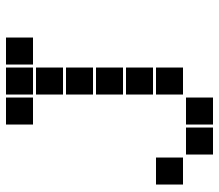

<svg xmlns="http://www.w3.org/2000/svg" viewBox="-65 -670 730 640"><g transform="rotate(-90 300.0 -350.0)"><path d="M206 -695Q205 -695 205 -695Q205 -695 205 -694V-606Q205 -605 205 -605Q205 -605 206 -605H294Q295 -605 295 -605Q295 -605 295 -606V-694Q295 -695 295 -695Q295 -695 294 -695ZM306 -695Q305 -695 305 -695Q305 -695 305 -694V-606Q305 -605 305 -605Q305 -605 306 -605H394Q395 -605 395 -605Q395 -605 395 -606V-694Q395 -695 395 -695Q395 -695 394 -695ZM406 -695Q405 -695 405 -695Q405 -695 405 -694V-606Q405 -605 405 -605Q405 -605 406 -605H494Q495 -605 495 -605Q495 -605 495 -606V-694Q495 -695 495 -695Q495 -695 494 -695ZM306 -595Q305 -595 305 -595Q305 -595 305 -594V-506Q305 -505 305 -505Q305 -505 306 -505H394Q395 -505 395 -505Q395 -505 395 -506V-594Q395 -595 395 -595Q395 -595 394 -595ZM306 -495Q305 -495 305 -495Q305 -495 305 -494V-406Q305 -405 305 -405Q305 -405 306 -405H394Q395 -405 395 -405Q395 -405 395 -406V-494Q395 -495 395 -495Q395 -495 394 -495ZM306 -395Q305 -395 305 -395Q305 -395 305 -394V-306Q305 -305 305 -305Q305 -305 306 -305H394Q395 -305 395 -305Q395 -305 395 -306V-394Q395 -395 395 -395Q395 -395 394 -395ZM306 -295Q305 -295 305 -295Q305 -295 305 -294V-206Q305 -205 305 -205Q305 -205 306 -205H394Q395 -205 395 -205Q395 -205 395 -206V-294Q395 -295 395 -295Q395 -295 394 -295ZM6 -195Q5 -195 5 -195Q5 -195 5 -194V-106Q5 -105 5 -105Q5 -105 6 -105H94Q95 -105 95 -105Q95 -105 95 -106V-194Q95 -195 95 -195Q95 -195 94 -195ZM306 -195Q305 -195 305 -195Q305 -195 305 -194V-106Q305 -105 305 -105Q305 -105 306 -105H394Q395 -105 395 -105Q395 -105 395 -106V-194Q395 -195 395 -195Q395 -195 394 -195ZM106 -95Q105 -95 105 -95Q105 -95 105 -94V-6Q105 -5 105 -5Q105 -5 106 -5H194Q195 -5 195 -5Q195 -5 195 -6V-94Q195 -95 195 -95Q195 -95 194 -95ZM206 -95Q205 -95 205 -95Q205 -95 205 -94V-6Q205 -5 205 -5Q205 -5 206 -5H294Q295 -5 295 -5Q295 -5 295 -6V-94Q295 -95 295 -95Q295 -95 294 -95Z"/></g></svg>

Font: Doto Black
Style: Regular
Weight: 900
Monospace: yes
Version: Version 1.000